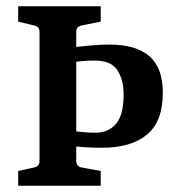

<svg xmlns="http://www.w3.org/2000/svg" viewBox="-20 -592 566 612"><path d="M38 0V-47L88 -58Q106 -61 106 -79V-490Q106 -508 88 -511L38 -523V-572H301V-523L241 -511Q223 -508 223 -490V-80Q223 -61 241 -58L301 -47V0ZM305 -121Q276 -121 254 -122.5Q232 -124 210 -126V-175Q230 -172 249 -170.5Q268 -169 285 -169Q325 -169 349.5 -197Q374 -225 374 -291Q374 -338 354 -368.5Q334 -399 282 -399Q264 -399 245 -397.5Q226 -396 207 -393V-441Q238 -444 269.5 -447Q301 -450 329 -450Q413 -450 456 -413Q499 -376 499 -296Q499 -205 448.5 -163Q398 -121 305 -121Z"/></svg>

Font: Rasa SemiBold
Style: Regular
Weight: 600
Designer: Anna Giedrys (Yrsa+Rasa design), David Brezina (Yrsa art-direction, Rasa art-direction, design)
Foundry: Rosetta Type Foundry
Version: Version 2.004